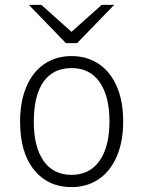

<svg xmlns="http://www.w3.org/2000/svg" viewBox="-20 -752 584 784"><path d="M62 -255Q62 -338 88 -398.5Q114 -459 161.5 -491Q209 -523 272 -523Q335 -523 382.5 -491.5Q430 -460 456.5 -400Q483 -340 483 -256Q483 -173 456.5 -112.5Q430 -52 382.5 -20Q335 12 272 12Q176 12 119 -58.5Q62 -129 62 -255ZM427 -256Q427 -359 387 -416.5Q347 -474 272 -474Q197 -474 157.5 -418Q118 -362 118 -255Q118 -152 158 -95Q198 -38 272 -38Q346 -38 386.5 -95.5Q427 -153 427 -256ZM249 -576 98 -732H149L272 -622L395 -732H446L295 -576Z"/></svg>

Font: Overpass ExtraLight
Style: Regular
Weight: 200
Designer: Delve Withrington, Thomas Jockin
Foundry: Delve Fonts
Version: Version 3.000;DELV;Overpass